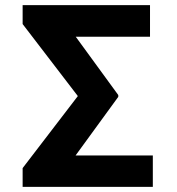

<svg xmlns="http://www.w3.org/2000/svg" viewBox="-20 -724 685 744"><path d="M572.2 0H123.9V-121.7H572.2ZM561.3 -581.6H138.4V-704H561.3ZM438.3 -348.7 184.3 0H67.7V-72.6L281.6 -351.7L67.7 -630.8V-704H184.3L438.3 -355.7Z"/></svg>

Font: Pretendard Variable
Style: Regular
Weight: 400
Designer: Base glyphs from Inter by Rasmus Andersson; Hangul glyphs from Noto Sans CJK(Source Han Sans) by Jang Soo-young and Kang
Foundry: Kil Hyung-jin
Version: Version 1.100;FEAKit 1.0